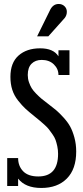

<svg xmlns="http://www.w3.org/2000/svg" viewBox="-20 -932 416 962"><path d="M304.2 -841.8 222.2 -750H166L229 -877.9Q244.1 -912.1 273.9 -912.1Q291.5 -912.1 303.2 -900.9Q314.9 -889.6 314.9 -873Q314.9 -855.5 304.2 -841.8ZM219.2 -413.1Q245.1 -393.6 260.5 -380.6Q275.9 -367.7 297.6 -344Q319.3 -320.3 331.5 -298.1Q343.8 -275.9 352.8 -242.9Q361.8 -210 361.8 -172.9Q361.8 -84.5 314.9 -37.4Q268.1 9.8 187 9.8Q107.4 9.8 70.8 -37.1V0H16.1V-140.1H70.8Q70.8 -100.1 95.9 -74Q121.1 -47.9 171.9 -47.9Q271 -47.9 271 -161.1Q271 -180.7 267.1 -199Q263.2 -217.3 258.3 -231Q253.4 -244.6 242.4 -260Q231.4 -275.4 224.6 -284.4Q217.8 -293.5 201.7 -307.9Q185.5 -322.3 178.5 -328.1Q171.4 -334 152.8 -349.1Q123.5 -372.6 107.2 -387.7Q90.8 -402.8 70.8 -428Q50.8 -453.1 41.5 -482.2Q32.2 -511.2 32.2 -546.9Q32.2 -617.7 73 -653.8Q113.8 -689.9 181.2 -689.9Q248 -689.9 272.9 -649.9V-680.2H328.1V-556.2H272.9Q272.9 -586.9 249.8 -609.4Q226.6 -631.8 189 -631.8Q157.2 -631.8 138.2 -612.8Q119.1 -593.8 119.1 -556.2Q119.1 -537.6 125 -520.3Q130.9 -502.9 138.7 -490.2Q146.5 -477.5 161.4 -462.4Q176.3 -447.3 187.7 -437.7Q199.2 -428.2 219.2 -413.1Z"/></svg>

Font: Margherita Semibold
Style: Regular
Weight: 600
Designer: James Puckett
Foundry: Dunwich Type Founders
Version: Version 1.008;hotconv 1.0.109;makeotfexe 2.5.65596